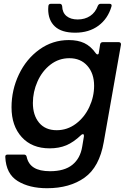

<svg xmlns="http://www.w3.org/2000/svg" viewBox="-20 -780 680 1016"><path d="M8 51V49Q8 38 20 38H107Q118 38 121 49Q129 88 159.5 107Q190 126 245 126Q321 126 363 92Q405 58 415 -4L424 -58V-62Q424 -70 419 -70Q414 -70 410 -66Q369 -27 330.5 -11Q292 5 243 5Q149 5 95 -54.5Q41 -114 41 -212Q41 -304 80 -386Q119 -468 188.5 -518Q258 -568 344 -568Q392 -568 426 -552Q460 -536 487 -498Q491 -492 496 -492Q502 -492 503 -501L510 -546Q513 -557 524 -557H608Q615 -557 618 -553Q621 -549 620 -543L529 -28Q506 104 427.5 160Q349 216 229 216Q135 216 73.5 178Q12 140 8 51ZM478 -326Q478 -391 442.5 -431.5Q407 -472 347 -472Q291 -472 247 -438Q203 -404 178.5 -349Q154 -294 154 -235Q154 -170 187 -130.5Q220 -91 280 -91Q336 -91 381.5 -125Q427 -159 452.5 -213.5Q478 -268 478 -326ZM235 -732Q235 -743 236 -748Q237 -760 250 -760H296Q307 -760 309 -747Q310 -713 332 -695Q354 -677 391 -677Q429 -677 457 -695.5Q485 -714 498 -750Q503 -760 513 -760H559Q566 -760 569 -756.5Q572 -753 570 -746Q551 -681 501 -644Q451 -607 378 -607Q306 -607 270.5 -640Q235 -673 235 -732Z"/></svg>

Font: Open Sauce Two Medium Italic
Style: Regular
Weight: 500
Italic angle: -10°
Designer: Alfredo Marco Pradil
Foundry: Creative Sauce Fz LLC
Version: Version 1.477